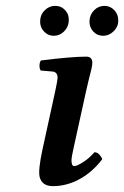

<svg xmlns="http://www.w3.org/2000/svg" viewBox="-20 -631 427 661"><path d="M276.9 -319.8 233.9 -124Q226.1 -89.8 226.1 -79.1Q226.1 -59.1 235.8 -59.1Q244.6 -59.1 266.1 -72.8Q287.6 -86.4 305.2 -106.9Q314.5 -106.9 321.8 -99.1Q329.1 -91.3 332 -83Q297.9 -38.1 253.7 -14.2Q209.5 9.8 162.1 9.8Q124 9.8 116.2 -22.9Q111.3 -46.4 126 -115.2L170.9 -320.8Q178.2 -354.5 178.2 -365.2Q178.2 -373 173.6 -378.7Q168.9 -384.3 160.2 -384.8L120.1 -388.2Q115.7 -394.5 116 -405.8Q116.2 -417 121.1 -422.9Q226.6 -436 276.9 -436Q297.9 -436 297.9 -415Q297.9 -407.2 294.7 -393.3Q291.5 -379.4 285.6 -356.7Q279.8 -334 276.9 -319.8ZM118.2 -559.1Q118.7 -580.6 134 -595.7Q149.4 -610.8 169.9 -610.8Q190.9 -610.8 204.6 -595.7Q218.3 -580.6 216.8 -559.1Q215.8 -538.1 200.7 -522.9Q185.5 -507.8 165 -507.8Q145 -507.8 131.1 -522.9Q117.2 -538.1 118.2 -559.1ZM288.1 -559.1Q289.1 -580.6 304 -595.7Q318.8 -610.8 339.8 -610.8Q359.9 -610.8 373.8 -595.7Q387.7 -580.6 387.2 -559.1Q386.7 -538.1 370.8 -522.9Q355 -507.8 335 -507.8Q314.5 -507.8 300.8 -522.9Q287.1 -538.1 288.1 -559.1Z"/></svg>

Font: Common Serif SemiBold
Style: Italic
Weight: 600
Italic angle: -12°
Designer: Philipp H. Poll, Khaled Hosny
Foundry: Stefan Peev, Context Ltd.
Version: Version 1.026